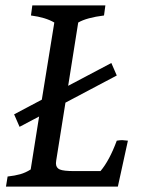

<svg xmlns="http://www.w3.org/2000/svg" viewBox="-20 -687 566 707"><path d="M451 -169 414 0H2L8 -37Q35 -40 54.5 -45.5Q74 -51 93 -63L124 -258L52 -220L32 -266L134 -320L180 -604Q148 -623 94 -630L99 -667H368L363 -630Q299 -622 268 -604L231 -371L390 -455L410 -409L221 -309L187 -96L186 -86Q186 -69 200 -63Q214 -57 253 -57H350Q383 -96 410 -169Q422 -171 430 -171Q435 -171 451 -169Z"/></svg>

Font: Caladea
Style: Italic
Weight: 400
Italic angle: -9°
Designer: Carolina Giovagnoli and Andres Torresi
Foundry: Carolina Giovagnoli & Andres Torresi
Version: Version 1.001